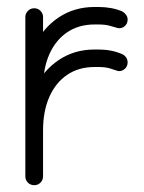

<svg xmlns="http://www.w3.org/2000/svg" viewBox="-20 -533 414 553"><path d="M104 -25.1Q104 -14.4 96.6 -7Q89.2 0.4 78.5 0.4Q67.8 0.4 60.4 -7Q53 -14.4 53 -25.1V-484.4Q53 -494.1 60.4 -501.7Q67.8 -509.2 78.5 -509.2Q89.2 -509.2 96.6 -501.7Q104 -494.1 104 -484.4ZM104 -279.9Q104 -269.1 96.6 -261.8Q89.2 -254.4 78.5 -254.4Q67.8 -254.4 60.4 -261.8Q53 -269.1 53 -279.9Q53 -347.4 78.6 -400.2Q104.2 -453 149.2 -482.9Q194.2 -512.9 252.2 -512.9H263.6Q282.5 -512.9 299.9 -509.7Q317.2 -506.5 332.1 -500.1Q338.6 -496.6 343.1 -490.3Q347.6 -484 347.6 -476.8Q347.6 -464.8 339.3 -457.7Q331 -450.6 320.2 -451.9Q309.2 -455 296.1 -458.8Q283 -462.5 263.6 -462.5H252.2Q206.9 -462.5 173.7 -440.1Q140.5 -417.8 122.2 -376.9Q104 -336.1 104 -279.9ZM104 -157.1Q104 -146.4 96.6 -139.3Q89.2 -132.2 78.5 -132.2Q67.8 -132.2 60.4 -139.3Q53 -146.4 53 -157.1Q53 -224.2 78.6 -277.1Q104.2 -329.9 149.2 -360.1Q194.2 -390.4 252.2 -390.4H263.6Q301.6 -390.4 332.1 -377Q338.6 -374.1 343.1 -367.8Q347.6 -361.5 347.6 -353.2Q347.6 -341.9 339.3 -334.5Q331 -327.1 320.2 -328.4Q309.2 -332.1 296.1 -336.1Q283 -340 263.6 -340H252.2Q206.9 -340 173.7 -317.6Q140.5 -295.2 122.2 -254.1Q104 -213 104 -157.1Z"/></svg>

Font: Libertine-Super Thin
Style: Regular
Weight: 100
Designer: Bastien Sozeau
Foundry: NBR — Bastien Sozeau
Version: Version 2.003;gftools[0.9.33]